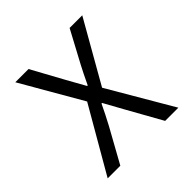

<svg xmlns="http://www.w3.org/2000/svg" viewBox="-172 -800 945 945"><g transform="rotate(-45 300.0 -328.0)"><path d="M54 0 250 -339 67 -656H159L251 -488Q271 -452 304 -393H308Q337 -454 355 -488L445 -656H533L350 -335L546 0H454L355 -177Q344 -197 297 -282H293Q270 -233 240 -177L142 0Z"/></g></svg>

Font: TypoPRO Source Code Pro
Style: Regular
Weight: 400
Monospace: yes
Designer: Paul D. Hunt, Teo Tuominen
Foundry: Adobe Systems Incorporated
Version: Version 2.010;PS 1.0;hotconv 1.0.84;makeotf.lib2.5.63406